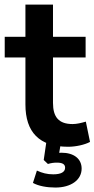

<svg xmlns="http://www.w3.org/2000/svg" viewBox="-20 -643 420 854"><path d="M283.3 9.8C316.7 9.8 356.9 1 380.4 -11.8L361.8 -102C341.2 -96.1 321.6 -91.2 302.9 -91.2C241.2 -91.2 215.7 -122.5 215.7 -185.3V-387.3H360.8V-479.4H215.7V-622.5H93.1V-479.4H1V-387.3H93.1V-178.4C93.1 -54.9 154.9 9.8 283.3 9.8ZM226.5 191.2C295.1 191.2 343.1 157.8 343.1 106.9C343.1 62.7 307.8 36.3 253.9 36.3C240.2 36.3 224.5 39.2 208.8 44.1L240.2 54.9L252.9 -19.6H187.3L174.5 68.6L193.1 86.3C209.8 81.4 220.6 80.4 233.3 80.4C258.8 80.4 269.6 88.2 269.6 102.9C269.6 122.5 251 132.4 216.7 132.4C189.2 132.4 167.6 126.5 144.1 115.7L126.5 170.6C151 184.3 188.2 191.2 226.5 191.2Z"/></svg>

Font: LL Pando Sans
Style: Bold
Weight: 700
Designer: Joshua Smith
Foundry: Joshua Smith
Version: Version 1.000;Glyphs 3.2.1 (3258)